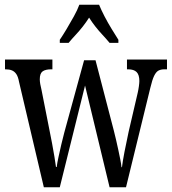

<svg xmlns="http://www.w3.org/2000/svg" viewBox="-20 -786 721 806"><path d="M60 -442Q56 -464 48.5 -475Q41 -486 30 -490.5Q19 -495 3 -495H1V-536H200V-495H195Q171 -495 159 -486.5Q147 -478 147 -453Q147 -445 149 -433Q151 -421 154 -410L188 -238Q193 -214 198.5 -184.5Q204 -155 208.5 -128Q213 -101 215 -85H218Q220 -101 225.5 -126.5Q231 -152 237.5 -180Q244 -208 250 -230L333 -533H381L458 -237Q462 -221 467 -200Q472 -179 476.5 -157.5Q481 -136 485 -116.5Q489 -97 490 -84H492Q495 -109 502.5 -148Q510 -187 520 -233L558 -396Q561 -409 563 -423.5Q565 -438 565 -446Q565 -472 553.5 -483.5Q542 -495 518 -495H513V-536H681V-495H670Q655 -495 645 -489.5Q635 -484 627 -467.5Q619 -451 611 -417L509 0H440L337 -427L231 0H164ZM231 -619Q244 -638 259.5 -664Q275 -690 290 -717Q305 -744 313 -766H396Q405 -744 419 -717Q433 -690 449 -664Q465 -638 477 -619V-606H440Q426 -623 410.5 -639.5Q395 -656 380.5 -674.5Q366 -693 354 -712Q342 -693 327.5 -674.5Q313 -656 297.5 -639.5Q282 -623 268 -606H231Z"/></svg>

Font: Noto Serif Khmer ExtraCondensed
Style: Regular
Weight: 400
Width: 2
Designer: Danh Hong and the Monotype Design Team
Foundry: Monotype Imaging Inc.
Version: Version 2.004